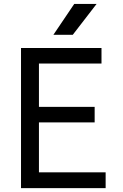

<svg xmlns="http://www.w3.org/2000/svg" viewBox="-20 -976 640 996"><path d="M89 0V-727H506.5V-646.5H141.5L182 -685V-394.5L141.5 -421.5H471V-341H155.5L182 -370.5V-34L141.5 -82H528V0ZM357.5 -795.5H257L365 -955.5H481Z"/></svg>

Font: Spline Sans Mono
Style: Regular
Weight: 400
Monospace: yes
Designer: Eben Sorkin, Mirko Velimirovic
Foundry: Sorkin Type
Version: Version 1.004